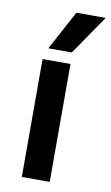

<svg xmlns="http://www.w3.org/2000/svg" viewBox="-84 -769 471 813"><g transform="rotate(10 151.5 -362.5)"><path d="M187 -556H86L177 -725H303ZM190 0H70V-507H190Z"/></g></svg>

Font: Hind Guntur SemiBold
Style: Regular
Weight: 600
Designer: Manushi Parikh, Hitesh Malaviya
Foundry: Indian Type Foundry
Version: Version 1.000;PS 1.0;hotconv 1.0.86;makeotf.lib2.5.63406; tt